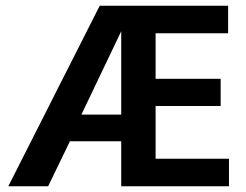

<svg xmlns="http://www.w3.org/2000/svg" viewBox="-20 -650 858 670"><path d="M328 -630H776V-534H523V-375H750V-280H523V-96H779V0H403V-157H224L148 0H9ZM403 -541 264 -250H403Z"/></svg>

Font: Mukta Vaani SemiBold
Style: Regular
Weight: 600
Designer: Noopur Datye, Girish Dalvi, Yashodeep Gholap, Pallavi Karambelkar
Foundry: Ek Type
Version: Version 2.538;PS 1.000;hotconv 16.6.51;makeotf.lib2.5.65220;